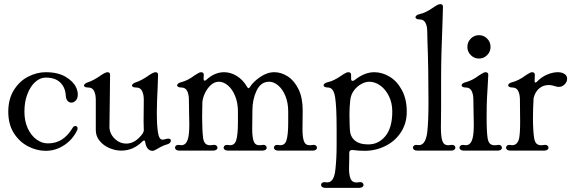

<svg xmlns="http://www.w3.org/2000/svg" viewBox="-20 -729 2771 928"><path d="M20 -189Q20 -250 47 -293.5Q74 -337 116 -358.5Q158 -380 201 -380Q261 -380 298.5 -357Q336 -334 348 -306Q356 -289 356 -272Q356 -254 346.5 -243.5Q337 -233 325 -233Q314 -233 306.5 -241.5Q299 -250 298 -266Q296 -306 271.5 -330Q247 -354 201 -354Q174 -354 150.5 -333Q127 -312 112.5 -274.5Q98 -237 98 -190Q98 -143 114.5 -108Q131 -73 157 -54.5Q183 -36 211 -36Q250 -36 279 -54.5Q308 -73 331 -111Q336 -120 344 -120Q349 -120 352 -117Q355 -114 355 -109Q355 -103 353 -100Q332 -55 290.5 -27.5Q249 0 201 0Q158 0 116 -21.5Q74 -43 47 -85.5Q20 -128 20 -189Z M407 -332Q429 -339 462 -361Q466 -364 473 -368.5Q480 -373 484 -375Q494 -380 499 -380Q512 -380 512 -368L511 -276Q509 -172 509 -117Q509 -84 533.5 -59.5Q558 -35 591 -35Q634 -35 670 -84Q676 -95 675 -103Q674 -119 674 -144L675 -246Q675 -273 666.5 -289.5Q658 -306 639 -306Q618 -306 618 -316Q618 -320 623.5 -324.5Q629 -329 639 -332Q661 -339 694 -361Q698 -364 705 -368.5Q712 -373 716 -375Q726 -380 731 -380Q744 -380 744 -368L742 -307Q738 -233 738 -182Q738 -124 743.5 -89Q749 -54 765 -54Q770 -54 779.5 -56.5Q789 -59 793 -59Q806 -59 806 -49Q806 -44 801 -38.5Q796 -33 787 -31Q766 -25 743 -11Q725 0 718 0Q689 0 682 -41Q681 -50 676 -50Q673 -50 668 -45Q624 -1 566 -1Q538 -1 509.5 -13Q481 -25 462 -47.5Q443 -70 443 -101V-246Q443 -273 434.5 -289.5Q426 -306 407 -306Q386 -306 386 -316Q386 -320 391.5 -324.5Q397 -329 407 -332Z M857 -332Q888 -340 921 -365Q925 -367 935 -373.5Q945 -380 951 -380Q965 -380 965 -368Q965 -357 964 -348Q964 -341 967.5 -339.5Q971 -338 976 -342Q1017 -380 1063 -380Q1095 -380 1125 -361.5Q1155 -343 1175 -308Q1181 -298 1187 -307Q1203 -333 1237 -356.5Q1271 -380 1306 -380Q1339 -380 1370.5 -360Q1402 -340 1422.5 -298.5Q1443 -257 1443 -196L1442 -106Q1442 -66 1449 -46.5Q1456 -27 1477 -27Q1485 -27 1489 -28L1495 -29Q1503 -29 1507.5 -25Q1512 -21 1512 -15Q1512 -9 1506.5 -5Q1501 -1 1491 -1H1325Q1315 -1 1309.5 -5Q1304 -9 1304 -15Q1304 -22 1310 -26Q1316 -30 1327 -28Q1356 -23 1364.5 -50.5Q1373 -78 1373 -136V-190Q1373 -232 1359.5 -265Q1346 -298 1324.5 -316Q1303 -334 1281 -334Q1241 -334 1220.5 -291.5Q1200 -249 1200 -196L1199 -106Q1199 -66 1206 -46.5Q1213 -27 1234 -27Q1242 -27 1246 -28L1252 -29Q1260 -29 1264.5 -25Q1269 -21 1269 -15Q1269 -9 1263.5 -5Q1258 -1 1248 -1H1082Q1072 -1 1066.5 -5Q1061 -9 1061 -15Q1061 -22 1067 -26Q1073 -30 1084 -28Q1113 -23 1121.5 -50.5Q1130 -78 1130 -136V-190Q1130 -232 1116.5 -265Q1103 -298 1081.5 -316Q1060 -334 1038 -334Q1016 -334 997.5 -316.5Q979 -299 968.5 -274Q958 -249 958 -230Q957 -205 957 -162Q957 -100 962 -60Q965 -43 973 -35Q981 -27 996 -27Q1003 -27 1008 -28L1014 -29Q1022 -29 1026.5 -25Q1031 -21 1031 -15Q1031 -9 1025.5 -5Q1020 -1 1010 -1H847Q837 -1 831.5 -5Q826 -9 826 -15Q826 -22 832 -26Q838 -30 849 -28Q879 -22 889 -60Q895 -82 895 -128Q895 -161 894 -179L893 -246Q893 -273 884.5 -289.5Q876 -306 857 -306Q847 -306 841.5 -309Q836 -312 836 -317Q836 -321 841.5 -325.5Q847 -330 857 -332Z M1565 -332Q1594 -338 1632 -365Q1635 -367 1645.5 -373.5Q1656 -380 1663 -380Q1677 -380 1677 -368V-350Q1677 -338 1684 -338Q1689 -338 1694 -342Q1742 -380 1789 -380Q1827 -380 1863 -358.5Q1899 -337 1922.5 -293.5Q1946 -250 1946 -189Q1946 -133 1918 -90Q1890 -47 1843 -23.5Q1796 0 1742 0Q1714 0 1684 -4H1682Q1668 -4 1668 10V39L1667 87Q1667 117 1674.5 135Q1682 153 1703 153Q1710 153 1714 152L1720 151Q1728 151 1732.5 155Q1737 159 1737 165Q1737 171 1731.5 175Q1726 179 1716 179H1553Q1543 179 1537.5 175Q1532 171 1532 165Q1532 158 1538 154Q1544 150 1555 152Q1594 159 1601 91Q1607 37 1607 -24V-109Q1607 -215 1599.5 -260.5Q1592 -306 1565 -306Q1555 -306 1549.5 -309Q1544 -312 1544 -317Q1544 -321 1549.5 -325.5Q1555 -330 1565 -332ZM1760 -31Q1810 -31 1843 -71.5Q1876 -112 1876 -190Q1876 -232 1859.5 -265Q1843 -298 1817.5 -316Q1792 -334 1764 -334Q1747 -334 1726.5 -323Q1706 -312 1691 -292Q1676 -272 1673 -246Q1669 -211 1669 -176L1670 -125L1671 -103Q1672 -70 1694.5 -50.5Q1717 -31 1760 -31Z M1976 -15Q1976 -22 1982 -26Q1988 -30 1999 -28Q2036 -22 2045 -89Q2051 -143 2051 -235Q2051 -404 2046 -531Q2045 -551 2045 -575Q2045 -602 2036.5 -618.5Q2028 -635 2009 -635Q1999 -635 1993.5 -638Q1988 -641 1988 -646Q1988 -650 1993.5 -654.5Q1999 -659 2009 -661Q2038 -667 2076 -694Q2079 -696 2089.5 -702.5Q2100 -709 2107 -709Q2121 -709 2121 -697L2119 -627Q2112 -461 2112 -351V-206L2111 -114Q2111 -69 2118 -48Q2125 -27 2147 -27Q2154 -27 2158 -28L2164 -29Q2172 -29 2176.5 -25Q2181 -21 2181 -15Q2181 -9 2175.5 -5Q2170 -1 2160 -1H2077H1997Q1987 -1 1981.5 -5Q1976 -9 1976 -15Z M2239 -502Q2239 -526 2255.5 -542.5Q2272 -559 2295 -559Q2318 -559 2334.5 -542.5Q2351 -526 2351 -502Q2351 -479 2334.5 -462.5Q2318 -446 2295 -446Q2272 -446 2255.5 -462.5Q2239 -479 2239 -502ZM2201 -15Q2201 -22 2207 -26Q2213 -30 2224 -28Q2254 -22 2264 -60Q2270 -82 2270 -128Q2270 -161 2269 -179L2268 -246Q2268 -273 2259.5 -289.5Q2251 -306 2232 -306Q2222 -306 2216.5 -309Q2211 -312 2211 -317Q2211 -321 2216.5 -325.5Q2222 -330 2232 -332Q2263 -340 2296 -365Q2300 -367 2310 -373.5Q2320 -380 2326 -380Q2340 -380 2340 -368L2338 -328L2334 -259Q2332 -222 2332 -161Q2332 -90 2337 -60Q2340 -43 2348 -35Q2356 -27 2371 -27Q2378 -27 2383 -28L2389 -29Q2397 -29 2401.5 -25Q2406 -21 2406 -15Q2406 -9 2400.5 -5Q2395 -1 2385 -1H2302H2222Q2212 -1 2206.5 -5Q2201 -9 2201 -15Z M2457 -332Q2488 -340 2521 -365Q2525 -367 2535 -373.5Q2545 -380 2551 -380Q2565 -380 2565 -368Q2565 -352 2564 -339V-337Q2564 -331 2567 -330Q2570 -329 2575 -334Q2597 -357 2624.5 -368.5Q2652 -380 2676 -380Q2689 -380 2697 -377Q2721 -369 2721 -348Q2721 -333 2709 -321Q2697 -309 2681 -309Q2672 -309 2668 -311Q2647 -318 2632 -318Q2606 -318 2586.5 -302Q2567 -286 2559 -255Q2556 -201 2556 -160Q2556 -96 2562 -60Q2565 -43 2573 -35Q2581 -27 2596 -27Q2603 -27 2608 -28L2614 -29Q2622 -29 2626.5 -25Q2631 -21 2631 -15Q2631 -9 2625.5 -5Q2620 -1 2610 -1H2447Q2437 -1 2431.5 -5Q2426 -9 2426 -15Q2426 -22 2432 -26Q2438 -30 2449 -28Q2464 -25 2474.5 -33.5Q2485 -42 2489 -60Q2494 -85 2494 -139L2493 -246Q2493 -273 2484.5 -289.5Q2476 -306 2457 -306Q2447 -306 2441.5 -309Q2436 -312 2436 -317Q2436 -321 2441.5 -325.5Q2447 -330 2457 -332Z"/></svg>

Font: Hina Mincho
Style: Regular
Weight: 400
Designer: satsuyako
Foundry: satsuyako
Version: Version 1.100